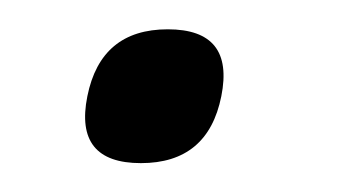

<svg xmlns="http://www.w3.org/2000/svg" viewBox="-20 -323 250 133"><path d="M40.5 -256.3Q49.8 -302.7 96.2 -302.7Q142.6 -302.7 133.3 -256.3Q124 -210 77.6 -210Q31.2 -210 40.5 -256.3Z"/></svg>

Font: Sansation Light
Style: Light Italic
Weight: 300
Designer: Bernd Montag
Version: Version 1.301